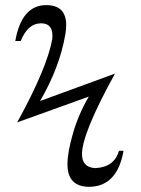

<svg xmlns="http://www.w3.org/2000/svg" viewBox="-20 -721 543 742"><path d="M325.7 1Q240.7 1 240.7 -85.9Q240.7 -132.3 262.2 -206.3Q283.7 -280.3 323.2 -347.7L46.4 -248Q162.6 -459.5 182.1 -570.8L182.6 -583Q182.6 -630.9 138.7 -630.9Q87.4 -630.9 60.1 -562.5H39.1Q63.5 -701.2 158.7 -701.2Q235.8 -701.2 235.8 -624Q235.8 -607.4 232.4 -587.4Q210 -459 134.8 -330.6L424.3 -436.5Q296.9 -205.1 296.9 -125.5Q296.9 -73.7 348.6 -71.3Q421.9 -75.2 439.9 -138.2H457.5Q433.1 -0.5 325.7 1Z"/></svg>

Font: Kelvinch
Style: Italic
Weight: 400
Italic angle: -10°
Designer: Paul James Miller
Foundry: High-Logic / Made with FontCreator
Version: Version 3.40;July 22, 2017;FontCreator 11.0.0.2388 64-bit